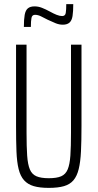

<svg xmlns="http://www.w3.org/2000/svg" viewBox="-20 -905 474 933"><path d="M217 8Q173 8 144 -0.5Q115 -9 97 -29Q79 -49 70.5 -83.5Q62 -118 60 -169.5Q58 -221 58 -293V-688H109V-260Q109 -192 112 -149Q115 -106 125 -82Q135 -58 157 -48.5Q179 -39 217 -39Q256 -39 277.5 -48.5Q299 -58 309 -82Q319 -106 322 -149Q325 -192 325 -260V-688H376V-293Q376 -221 373.5 -169.5Q371 -118 362.5 -83.5Q354 -49 337 -29Q320 -9 291 -0.5Q262 8 217 8ZM96 -774Q96 -811 100 -833Q104 -855 115.5 -864.5Q127 -874 148 -874Q166 -874 184 -867Q202 -860 224 -848Q240 -839 255 -833Q270 -827 282 -827Q297 -827 299.5 -842Q302 -857 302 -885H336Q336 -849 332.5 -827Q329 -805 317.5 -795Q306 -785 285 -785Q268 -785 250.5 -792Q233 -799 212 -809Q193 -819 178.5 -826Q164 -833 150 -833Q136 -833 133 -818Q130 -803 130 -774Z"/></svg>

Font: Saira ExtraCondensed Light
Style: Regular
Weight: 300
Width: 2
Designer: Hector Gatti with collaboration of the Omnibus-Type team
Foundry: Omnibus-Type
Version: Version 1.101